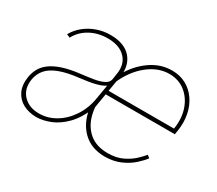

<svg xmlns="http://www.w3.org/2000/svg" viewBox="-107 -773 1131 1002"><g transform="rotate(30 458.5 -271.5)"><path d="M599.6 11.7Q517.6 11.2 467.8 -37.1Q418 -85.4 406.2 -163.1L453.1 -399.4Q491.7 -469.2 552 -511.7Q612.3 -554.2 681.6 -553.7Q729 -553.7 766.1 -533.4Q803.2 -513.2 827.6 -477.5Q852.1 -441.9 861.3 -395.3Q870.6 -348.6 862.3 -295.9L858.4 -272.5H424.8L428.7 -295.9H839.8Q850.6 -361.3 832.3 -414.6Q814 -467.8 773.7 -499.5Q733.4 -531.2 677.7 -531.2Q621.6 -531.2 570.6 -497.8Q519.5 -464.4 482.4 -407Q445.3 -349.6 431.6 -277.3V-274.4Q419.9 -202.6 435.1 -142.8Q450.2 -83 492.4 -47.4Q534.7 -11.7 603.5 -11.7Q654.3 -11.7 691.2 -29.3Q728 -46.9 752.7 -70.1Q777.3 -93.3 790 -109.4L805.7 -96.7Q790.5 -76.2 762.5 -50.8Q734.4 -25.4 693.6 -7.1Q652.8 11.2 599.6 11.7ZM190.4 -11.7Q242.2 -11.7 288.8 -39.6Q335.4 -67.4 368.4 -117.4Q401.4 -167.5 412.1 -233.4L425.8 -315.4Q415 -308.1 399.9 -302.2Q384.8 -296.4 366.5 -292Q348.1 -287.6 326.9 -284.4Q305.7 -281.2 282.2 -278.3Q208 -270 163.3 -252.4Q118.7 -234.9 96.7 -208.7Q74.7 -182.6 68.4 -147.5Q58.6 -85.9 94.2 -48.6Q129.9 -11.2 190.4 -11.7ZM186.5 11.7Q141.6 11.2 106.9 -7.1Q72.3 -25.4 55.2 -61Q38.1 -96.7 45.9 -147.5Q50.3 -175.3 63.2 -199.7Q76.2 -224.1 102.1 -243.9Q127.9 -263.7 170.7 -278.1Q213.4 -292.5 277.3 -299.8Q315.4 -304.2 349.9 -309.8Q384.3 -315.4 407.2 -326.9Q430.2 -338.4 433.6 -359.4L438.5 -391.6Q449.7 -455.1 413.3 -493.2Q377 -531.2 306.6 -531.2Q249 -531.2 202.1 -505.9Q155.3 -480.5 130.9 -434.6L110.4 -443.4Q129.4 -477.5 160.2 -502.2Q190.9 -526.9 230 -540.5Q269 -554.2 311.5 -553.7Q353 -553.7 383.8 -541.7Q414.6 -529.8 433.8 -507.8Q453.1 -485.8 460.4 -456.1Q467.8 -426.3 461.9 -391.6L424.8 -170.9H420.9Q394 -105 354.7 -64.9Q315.4 -24.9 271.5 -6.8Q227.5 11.2 186.5 11.7Z"/></g></svg>

Font: Inter Tight Thin
Style: Italic
Weight: 250
Italic angle: -9.39999°
Designer: Rasmus Andersson
Foundry: rsms
Version: Version 3.004